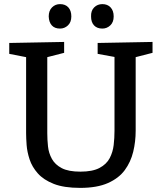

<svg xmlns="http://www.w3.org/2000/svg" viewBox="-20 -904 787 934"><path d="M455 -695 722 -700V-647L640 -626V-268Q640 -215 628 -165.5Q616 -116 587 -76.5Q558 -37 505 -13.5Q452 10 370 10Q291 10 241.5 -9.5Q192 -29 164 -60.5Q136 -92 124 -128.5Q112 -165 109.5 -198.5Q107 -232 107 -256V-626L25 -642V-695L292 -700V-647L210 -626V-256Q210 -224 213.5 -191.5Q217 -159 232.5 -131Q248 -103 280.5 -86Q313 -69 371 -69Q430 -69 464 -87Q498 -105 513.5 -134.5Q529 -164 533 -198.5Q537 -233 537 -268V-627L455 -642ZM478 -765Q452 -765 437.5 -780.5Q423 -796 423 -824Q422 -852 438 -868Q454 -884 478 -884Q503 -884 518 -868Q533 -852 533 -824Q533 -796 516.5 -780.5Q500 -765 478 -765ZM272 -765Q246 -765 232 -780.5Q218 -796 217 -824Q217 -852 233 -868Q249 -884 272 -884Q298 -884 312.5 -868Q327 -852 327 -824Q327 -796 310.5 -780.5Q294 -765 272 -765Z"/></svg>

Font: Bitter Medium
Style: Regular
Weight: 500
Designer: Sol Matas, and Bitter project Authors
Foundry: Sol Matas
Version: Version 2.001